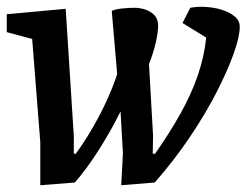

<svg xmlns="http://www.w3.org/2000/svg" viewBox="-22 -536 728 567"><path d="M97 11V-116L73 -421L-2 -441V-494L172 -510L196 -134V-82H202Q230 -121 253.5 -162Q277 -203 295 -243Q313 -283 324 -317L308 -504Q320 -509 339 -511Q358 -513 374 -513Q392 -513 408 -507.5Q424 -502 434.5 -490.5Q445 -479 445 -460Q445 -443 438.5 -412.5Q432 -382 418 -347L430 -135L429 -82H436Q480 -145 511.5 -201.5Q543 -258 562 -313Q581 -368 587 -425L517 -468L540 -513Q561 -517 586 -515.5Q611 -514 633.5 -507Q656 -500 671 -487.5Q686 -475 686 -457Q686 -428 668 -377.5Q650 -327 617.5 -263.5Q585 -200 538.5 -131Q492 -62 435 3L336 11L341 -84L334 -207Q308 -154 271.5 -96Q235 -38 199 3Z"/></svg>

Font: Faustina SemiBold
Style: Italic
Weight: 600
Italic angle: -8°
Designer: Alfonso Garcia
Foundry: http://www.omnibus-type.com
Version: Version 1.200